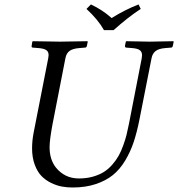

<svg xmlns="http://www.w3.org/2000/svg" viewBox="-20 -832 800 862"><path d="M306.2 9.8Q281.2 9.8 258.1 5.6Q234.9 1.5 209.7 -10.7Q184.6 -22.9 166.3 -41.7Q147.9 -60.5 136 -92.5Q124 -124.5 124 -166Q124 -199.7 130.9 -235.8L196.8 -571.8Q198.2 -579.1 198.2 -585Q198.2 -600.1 187.5 -607.2Q176.8 -614.3 152.8 -616.2L127.9 -618.2Q120.6 -618.2 122.1 -626L125 -645L127.9 -647Q217.8 -645 249 -645Q282.2 -645 372.1 -647L374 -645L370.1 -626Q368.7 -618.2 360.8 -618.2L335.9 -616.2Q306.6 -613.8 292.5 -603.5Q278.3 -593.3 273.9 -571.8L214.8 -269Q202.6 -202.1 202.6 -171.4Q202.6 -116.7 230 -81.1Q270 -30.8 334 -30.8Q368.2 -30.8 396.7 -38.8Q425.3 -46.9 446 -59.8Q466.8 -72.8 484.1 -92.8Q501.5 -112.8 512.7 -132.8Q523.9 -152.8 533.4 -179.4Q543 -206.1 548.3 -227.5Q553.2 -248 559.1 -276.9L616.2 -569.8Q617.7 -578.1 617.7 -584Q617.7 -599.6 607.4 -606.9Q597.2 -614.3 573.2 -616.2L546.9 -618.2Q544.4 -618.2 542.5 -620.4Q540.5 -622.6 541 -626L544.9 -645L546.9 -647Q636.7 -645 651.9 -645Q668 -645 757.8 -647L759.8 -645L755.9 -626Q754.4 -618.2 747.1 -618.2L722.2 -616.2Q692.4 -613.8 678.2 -602.5Q664.1 -591.3 660.2 -569.8L606 -294.9Q594.7 -238.3 580.3 -194.6Q565.9 -150.9 542 -111.1Q518.1 -71.3 486.6 -45.9Q455.1 -20.5 409.4 -5.4Q363.8 9.8 306.2 9.8ZM446.8 -696.8Q420.9 -743.2 368.2 -792L388.2 -812Q440.4 -787.6 481 -751Q543.5 -789.6 602.1 -812L611.8 -792Q554.2 -754.4 490.2 -696.8Z"/></svg>

Font: Linux Libertine G
Style: Italic
Weight: 400
Italic angle: -12°
Designer: Philipp H. Poll
Foundry: Philipp H. Poll
Version: Version 5.1.3